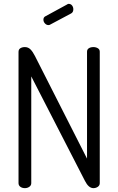

<svg xmlns="http://www.w3.org/2000/svg" viewBox="-20 -975 613 995"><path d="M231 -845Q221 -845 213 -853.5Q205 -862 205 -873Q205 -886 216 -891L328 -952Q331 -955 336 -955Q347 -955 353.5 -946.5Q360 -938 360 -927Q360 -911 348 -905L241 -848Q237 -845 231 -845ZM420 -38 142 -579V-26Q142 -14 132 -7Q122 0 109 0Q95 0 85.5 -7Q76 -14 76 -26V-706Q76 -719 85.5 -725Q95 -731 109 -731Q126 -731 138 -719Q150 -707 161 -685L431 -153V-707Q431 -719 440.5 -725Q450 -731 464 -731Q477 -731 487 -725Q497 -719 497 -707V-26Q497 -14 487 -7Q477 0 464 0Q439 0 420 -38Z"/></svg>

Font: Dosis
Style: Regular
Weight: 400
Designer: Edgar Tolentino, Pablo Impallari, Igino Marini
Foundry: Edgar Tolentino, Pablo Impallari, Igino Marini
Version: Version 1.007;Glyphs 3.1.1 (3134)